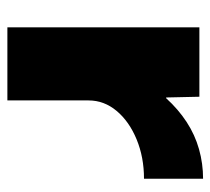

<svg xmlns="http://www.w3.org/2000/svg" viewBox="-45 -525 570 520"><g transform="rotate(90 240.0 -265.0)"><path d="M54 0V-520H242L244 -430H246Q276 -463 310.5 -485.5Q345 -508 384 -519Q423 -530 464 -530V-370Q406 -370 357.5 -350Q309 -330 280.5 -296Q252 -262 252 -220V0Z"/></g></svg>

Font: M PLUS 1 Black
Style: Regular
Weight: 900
Designer: Coji Morishita
Foundry: UNDERFOREST DESIGN
Version: Version 1.001